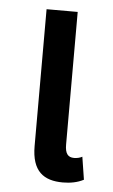

<svg xmlns="http://www.w3.org/2000/svg" viewBox="-44 -549 348 590"><g transform="rotate(5 130.0 -254.0)"><path d="M172 9C195 9 217 5 236 -5L225 -75C218 -71 208 -69 200 -69C181 -69 172 -80 172 -108V-517H76V-95C76 -17 113 9 172 9Z"/></g></svg>

Font: Noto Sans Thai UI ExtraCondensed Medium
Style: Regular
Weight: 500
Width: 3
Designer: Monotype Design Team
Foundry: Monotype Imaging Inc.
Version: Version 1.901